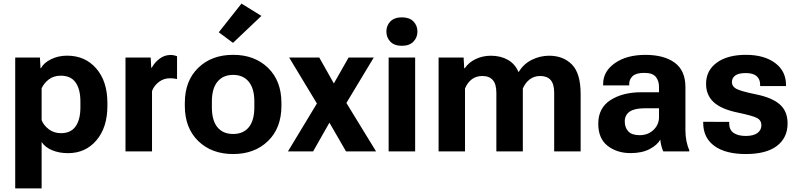

<svg xmlns="http://www.w3.org/2000/svg" viewBox="-20 -831 4379 1054"><path d="M63.5 203.1V-515.1H199.2L202.4 -457H205.1Q220.9 -486.6 260.6 -506Q300.3 -525.4 348.4 -525.4Q447.8 -525.4 508.7 -454.7Q569.6 -384 569.6 -265.6V-250Q569.6 -132.1 509.8 -61.2Q450 9.8 353 9.8Q305.2 9.8 266.2 -6.3Q227.3 -22.5 208.5 -51.5V203.1ZM208.5 -171.4Q219.7 -142.6 248.2 -121.2Q276.6 -99.9 314.7 -99.9Q368.7 -99.9 395 -137.1Q421.4 -174.3 421.4 -241.9V-273.4Q421.4 -341.1 395 -378.3Q368.7 -415.5 314 -415.5Q274.2 -415.5 247.6 -394.8Q220.9 -374 208.5 -346.2Z M668.9 0V-515.1H807.1L810.3 -459H813Q828.1 -487.5 855.5 -508.4Q882.8 -529.3 916.7 -529.3Q926.8 -529.3 937.1 -526.9Q947.5 -524.4 951.9 -522.5V-397Q943.4 -399.2 933.7 -400.3Q924.1 -401.4 912.6 -401.4Q879.2 -401.4 852.8 -381.6Q826.4 -361.8 814.5 -331.5V0Z M994.6 -250V-265.6Q994.6 -387.2 1068.2 -458.6Q1141.8 -530 1259.8 -530Q1377.7 -530 1451.3 -458.6Q1524.9 -387.2 1524.9 -265.6V-250Q1524.9 -128.4 1451.3 -56.9Q1377.7 14.6 1259.8 14.6Q1141.8 14.6 1068.2 -56.9Q994.6 -128.4 994.6 -250ZM1143.1 -273.7V-241.9Q1143.1 -169.9 1173.5 -132.7Q1203.9 -95.5 1259.8 -95.5Q1315.7 -95.5 1345.9 -132.7Q1376.2 -169.9 1376.2 -241.9V-273.7Q1376.2 -345.5 1345.3 -382.7Q1314.5 -419.9 1259.8 -419.9Q1204.8 -419.9 1174 -382.7Q1143.1 -345.5 1143.1 -273.7ZM1180.9 -653.8 1305.7 -811.3 1415 -743.7 1259 -595.7Z M1560.8 0 1739.3 -295.4H1768.6L1893.6 -515.1H2031.7L1859.1 -228.5H1828.6L1699 0ZM1567.4 -515.1H1732.7L1856 -296.1H1863L2044.4 0H1879.4L1747.1 -229.2H1740Z M2113.5 0V-515.1H2259V0ZM2101.1 -658Q2101.1 -690.9 2123.1 -713.4Q2145.1 -735.8 2186.3 -735.8Q2227.4 -735.8 2249.4 -713.4Q2271.5 -690.9 2271.5 -658Q2271.5 -624.8 2249.4 -602.2Q2227.3 -579.6 2186 -579.6Q2145 -579.6 2123 -602.2Q2101.1 -624.8 2101.1 -658Z M2387.7 0V-515.1H2525.1L2528.3 -456.3H2531.2Q2554 -489.5 2592.4 -507.3Q2630.9 -525.1 2674.3 -525.1Q2728 -525.1 2767.8 -502.6Q2807.6 -480 2825.9 -436.3H2827.9Q2854 -480 2899.3 -502.6Q2944.6 -525.1 2994.6 -525.1Q3072.3 -525.1 3119.9 -476.6Q3167.5 -428 3167.5 -314.2V0H3022.2V-323Q3022.2 -369.1 3003.1 -391.4Q2983.9 -413.6 2946.3 -413.8Q2913.3 -414.1 2888.8 -395.9Q2864.3 -377.7 2850.1 -345.2V0H2704.8V-321.5Q2704.8 -368.9 2685.4 -391.4Q2666 -413.8 2627.4 -413.8Q2594.7 -413.8 2570.7 -396.2Q2546.6 -378.7 2532.7 -345.2V0Z M3264.2 -151.6Q3264.2 -238 3330.7 -281.1Q3397.2 -324.2 3498 -324.5H3597.7V-353.5Q3597.7 -387.9 3579.8 -409.4Q3562 -430.9 3516.8 -430.9Q3471.7 -430.9 3452.9 -413.2Q3434.1 -395.5 3434.1 -369.9V-362.3H3291V-369.9Q3291 -439.2 3355.6 -484.5Q3420.2 -529.8 3522.7 -529.8Q3625.7 -529.8 3684.2 -486.6Q3742.7 -443.4 3742.7 -352.8V-115.5Q3742.7 -84.2 3748.4 -55.9Q3754.2 -27.6 3763.7 -7.8V0H3621.1Q3615.5 -11.2 3610.8 -29.5Q3606.2 -47.9 3604.5 -65.2Q3589.8 -36.1 3547.5 -13.3Q3505.1 9.5 3442.1 9.5Q3366.7 9.5 3315.4 -30.6Q3264.2 -70.8 3264.2 -151.6ZM3409.7 -164.6Q3409.7 -130.6 3429.2 -109.7Q3448.7 -88.9 3491.5 -88.9Q3537.4 -88.9 3567.5 -117.9Q3597.7 -147 3597.7 -187.5V-236.6H3518.1Q3462.9 -236.6 3436.3 -217.9Q3409.7 -199.2 3409.7 -164.6Z M3840.3 -162.4 3982.9 -161.9V-154.1Q3982.9 -117.9 4007.3 -101.3Q4031.7 -84.7 4073.7 -84.7Q4116 -84.7 4137.8 -100.7Q4159.7 -116.7 4159.7 -143.1Q4159.7 -169.9 4137 -182.6Q4114.3 -195.3 4029.5 -213.1Q3939.2 -231.7 3897.6 -270.4Q3856 -309.1 3856 -370.6Q3856 -444.3 3915 -487.2Q3974.1 -530 4074.5 -530Q4174.6 -530 4234.7 -485.5Q4294.9 -440.9 4294.9 -364.3V-358.6H4152.8V-366.7Q4152.8 -396.2 4133.5 -413.1Q4114.3 -429.9 4074 -429.9Q4033.9 -429.9 4015.9 -416.3Q3997.8 -402.6 3997.8 -380.1Q3997.8 -357.4 4020.8 -344.1Q4043.7 -330.8 4129.6 -313.2Q4219.2 -294.9 4261.4 -257.3Q4303.5 -219.7 4303.5 -153.3Q4303.5 -74.7 4245 -30Q4186.5 14.6 4074.2 14.6Q3962.6 14.6 3901.5 -30Q3840.3 -74.7 3840.3 -157Z"/></svg>

Font: RobotoFlex
Style: Regular
Weight: 400
Designer: Berlow after Robertson
Foundry: Google
Version: Version 2.136